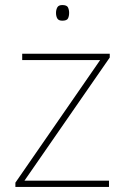

<svg xmlns="http://www.w3.org/2000/svg" viewBox="-20 -741 496 761"><path d="M412 0H41V-17L377 -503H68V-528H415V-513L77 -25H412ZM227 -721Q245 -721 249.5 -711.5Q254 -702 254 -690Q254 -677 249.5 -668Q245 -659 227 -659Q212 -659 207 -668Q202 -677 202 -690Q202 -702 207 -711.5Q212 -721 227 -721Z"/></svg>

Font: Noto Sans Armenian Thin
Style: Regular
Weight: 250
Version: Version 2.007